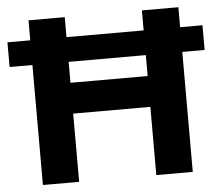

<svg xmlns="http://www.w3.org/2000/svg" viewBox="-51 -757 935 813"><g transform="rotate(-5 417.0 -350.0)"><path d="M581 -510V-421H253V-510ZM831 -615H736V-700H581V-615H253V-700H99V-615H2V-510H99V0H253V-290H581V0H736V-510H831Z"/></g></svg>

Font: Montserrat-Alt1
Style: Bold
Weight: 700
Designer: Differentunic
Foundry: Differentunic
Version: Version 7.222